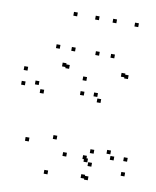

<svg xmlns="http://www.w3.org/2000/svg" viewBox="-92 -899 805 991"><g transform="rotate(10 310.0 -403.0)"><path d="M441.6 -56.3V-76.3H421.6V-56.3ZM441.6 -124.3V-144.3H421.6V-124.3ZM305.1 -85.1V-105.1H285.1V-85.1ZM240.9 -163V-183H220.9V-163ZM240.9 -533.8V-553.8H220.9V-533.8ZM222.8 -539.8V-559.8H202.8V-539.8ZM31.1 -487.3V-507.3H11.1V-487.3ZM31.1 -410.4V-430.4H11.1V-410.4ZM133.1 -384.9V-404.9H113.1V-384.9ZM101 -424.2V-444.2H81V-424.2ZM101 -128.5V-148.5H81V-128.5ZM225.6 22V2H205.6V22ZM435.7 16V-4H415.7V16ZM618.7 -36.5V-56.5H598.7V-36.5ZM618.7 -113.4V-133.4H598.7V-113.4ZM527.1 -135.9V-155.9H507.1V-135.9ZM549.2 -107.9V-127.9H529.2V-107.9ZM549.2 -534.3V-554.3H529.2V-534.3ZM531.2 -540.3V-560.3H511.2V-540.3ZM339.5 -487.8V-507.8H319.5V-487.8ZM339.5 -410.9V-430.9H319.5V-410.9ZM431.1 -388.3V-408.3H411.1V-388.3ZM409.4 -416V-436H389.4V-416ZM409.4 -87.5V-107.5H389.4V-87.5ZM417.3 -74.4V-94.4H397.3V-74.4ZM417.3 10.6V-9.4H397.3V10.6ZM461.1 -627.4V-647.4H441.1V-627.4ZM554.9 -807.7V-827.7H534.9V-807.7ZM440.3 -807.7V-827.7H420.3V-807.7ZM381.5 -627.4V-647.4H361.5V-627.4ZM255.6 -627.4V-647.4H235.6V-627.4ZM348.9 -807.7V-827.7H328.9V-807.7ZM234.8 -807.7V-827.7H214.8V-807.7ZM175.5 -627.4V-647.4H155.5V-627.4Z"/></g></svg>

Font: Monaspace Xenon Dots Var
Style: Regular
Weight: 400
Designer: Riley Cran and the Lettermatic Team
Version: Version 1.100 (Monaspace Xenon Dots)